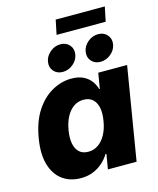

<svg xmlns="http://www.w3.org/2000/svg" viewBox="-131 -986 896 1086"><g transform="rotate(-15 317.5 -443.5)"><path d="M207 8.3Q145.5 8.3 101.1 -23.4Q56.6 -55.2 37.6 -117.4Q18.6 -179.7 33.7 -271Q49.3 -365.2 89.8 -427Q130.4 -488.8 185.3 -519.3Q240.2 -549.8 298.3 -549.8Q340.8 -549.8 368.9 -535.6Q397 -521.5 413.3 -499Q429.7 -476.6 436.5 -451.7H439.9L455.1 -542.5H624L534.2 0H366.2L380.9 -87.4H375.5Q360.4 -62 336.4 -40.3Q312.5 -18.6 280.3 -5.1Q248 8.3 207 8.3ZM286.1 -125Q318.8 -125 344.7 -143.1Q370.6 -161.1 388.4 -194.1Q406.2 -227.1 413.1 -271Q420.9 -315.9 414.1 -348.4Q407.2 -380.9 387 -398.7Q366.7 -416.5 334 -416.5Q301.3 -416.5 275.6 -398.4Q250 -380.4 232.9 -347.7Q215.8 -314.9 208.5 -271Q201.2 -227.1 207.5 -194.1Q213.9 -161.1 233.6 -143.1Q253.4 -125 286.1 -125ZM484.4 -598.6Q450.7 -598.6 431.2 -621.1Q411.6 -643.6 417 -675.8Q422.4 -708 449.5 -730.7Q476.6 -753.4 510.3 -753.4Q543.5 -753.4 563.2 -730.7Q583 -708 577.6 -675.8Q572.3 -643.6 544.9 -621.1Q517.6 -598.6 484.4 -598.6ZM263.2 -598.6Q230 -598.6 210.4 -621.1Q190.9 -643.6 196.3 -675.8Q201.7 -708 228.8 -730.7Q255.9 -753.4 289.1 -753.4Q322.8 -753.4 342.3 -730.7Q361.8 -708 356.4 -675.8Q351.1 -643.6 324 -621.1Q296.9 -598.6 263.2 -598.6ZM587.9 -895 570.3 -810.1H282.7L300.3 -895Z"/></g></svg>

Font: Inter 16pt ExtraBold
Style: Italic
Weight: 800
Italic angle: -9.3988°
Version: Version 4.001;git-66647c0bb